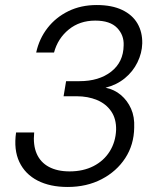

<svg xmlns="http://www.w3.org/2000/svg" viewBox="-20 -732 625 764"><path d="M249 12Q179 12 129.5 -13.5Q80 -39 57 -87.5Q34 -136 44 -205H116Q111 -155 126 -120.5Q141 -86 174.5 -68Q208 -50 257 -50Q311 -50 352 -71Q393 -92 416.5 -129.5Q440 -167 442 -215Q443 -259 422.5 -289Q402 -319 366 -334Q330 -349 285 -349H233L243 -409H296Q374 -409 422.5 -447Q471 -485 472 -551Q474 -592 446 -621Q418 -650 359 -650Q297 -650 253.5 -614.5Q210 -579 195 -523H124Q136 -578 169 -620.5Q202 -663 252 -687.5Q302 -712 365 -712Q425 -712 466 -692.5Q507 -673 527 -638.5Q547 -604 546 -559Q545 -521 527 -484Q509 -447 476.5 -420.5Q444 -394 400 -383Q435 -376 461 -354Q487 -332 501.5 -299.5Q516 -267 514 -224Q513 -156 478.5 -103Q444 -50 384.5 -19Q325 12 249 12Z"/></svg>

Font: DM Sans 18pt Light
Style: Italic
Weight: 300
Italic angle: -10°
Designer: Colophon Foundry, Jonny Pinhorn
Foundry: Colophon Foundry
Version: Version 4.004;gftools[0.9.30]